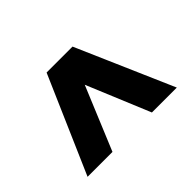

<svg xmlns="http://www.w3.org/2000/svg" viewBox="-87 -742 785 785"><g transform="rotate(-45 305.0 -350.0)"><path d="M47 -140 230 -560H380L563 -140H419L264 -513H346L191 -140Z"/></g></svg>

Font: MOST Montserrat ExtraBold
Style: Regular
Weight: 800
Designer: Julieta Ulanovsky
Foundry: Julieta Ulanovsky
Version: Version 8.000;March 11, 2024;FontCreator 15.0.0.2926 64-bit